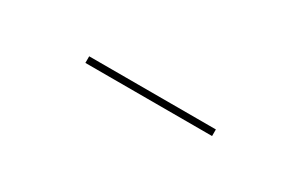

<svg xmlns="http://www.w3.org/2000/svg" viewBox="3 -1014 494 315"><g transform="rotate(30 250.0 -856.0)"><path d="M130 -850V-862.5H370V-850Z"/></g></svg>

Font: Bodoni Moda 18pt
Style: Bold
Weight: 700
Designer: Owen Earl
Foundry: indestructible type
Version: Version 2.004